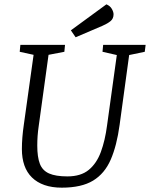

<svg xmlns="http://www.w3.org/2000/svg" viewBox="-20 -855 692 886"><path d="M265 11Q220 11 185.5 -1Q151 -13 127.5 -36Q104 -59 92.5 -92Q81 -125 81 -167Q81 -219 90 -280L135 -602L71 -616L74 -648H280L277 -616L204 -602L159 -276Q155 -249 153.5 -227Q152 -205 152 -183Q152 -130 164 -99Q176 -68 206.5 -54.5Q237 -41 291 -41Q353 -41 389.5 -71Q426 -101 445.5 -154Q465 -207 474 -276L519 -601L453 -616L456 -648H652L648 -616L576 -601L532 -279Q519 -183 491 -118.5Q463 -54 409.5 -21.5Q356 11 265 11ZM329 -683 307 -715 471 -835Q488 -828 496 -814Q504 -800 504 -789Q504 -769 490 -757.5Q476 -746 453 -736Z"/></svg>

Font: Faustina Light
Style: Italic
Weight: 300
Italic angle: -8°
Designer: Alfonso Garcia
Foundry: http://www.omnibus-type.com
Version: Version 1.200